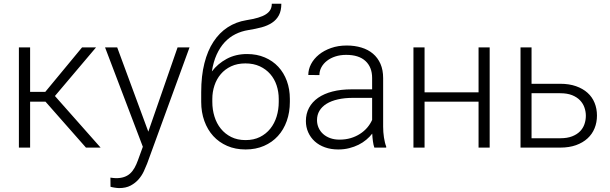

<svg xmlns="http://www.w3.org/2000/svg" viewBox="-20 -778 3216 1012"><path d="M219.7 -242.2H138.7V0H79.6V-528.3H138.7V-293.9H218.8L412.6 -528.3H486.3L269.5 -272L510.3 0H433.1Z M761.7 -84 916 -528.3H979L755.4 84.5Q748.5 102.5 738 125Q727.5 147.5 710.7 167Q693.8 186.5 668.7 200Q643.6 213.4 607.4 213.4Q602.5 213.4 596.2 212.6Q589.8 211.9 583.5 210.9Q577.1 210 571.5 208.7Q565.9 207.5 562.5 206.5L562 158.2Q567.9 159.2 577.9 160.2Q587.9 161.1 592.3 161.1Q615.7 161.1 633.8 155Q651.9 148.9 665.3 137Q678.7 125 689 106.9Q699.2 88.9 707.5 65.4L732.9 -4.4L533.7 -528.3H597.7Z M1282.2 -493.2Q1334 -493.2 1375.7 -475.3Q1417.5 -457.5 1446.8 -426Q1476.1 -394.5 1491.9 -351.3Q1507.8 -308.1 1507.8 -256.8V-240.7Q1507.8 -186.5 1491.5 -140.4Q1475.1 -94.2 1444.8 -61Q1414.6 -27.8 1371.3 -9Q1328.1 9.8 1274.4 9.8Q1220.7 9.8 1177.5 -9Q1134.3 -27.8 1104 -61Q1073.7 -94.2 1057.1 -140.4Q1040.5 -186.5 1040.5 -240.7V-256.8V-260.7V-292.5Q1040.5 -377.9 1057.4 -444.6Q1074.2 -511.2 1105.5 -558.6Q1136.7 -606 1180.4 -634.3Q1224.1 -662.6 1277.8 -671.4Q1314.5 -677.2 1340.1 -684.8Q1365.7 -692.4 1381.8 -702.9Q1397.9 -713.4 1405.3 -727.1Q1412.6 -740.7 1412.6 -758.3H1462.9Q1462.9 -721.7 1450 -697.5Q1437 -673.3 1413.8 -658Q1390.6 -642.6 1358.9 -634Q1327.1 -625.5 1289.6 -619.6Q1252.9 -613.8 1220.9 -597.9Q1189 -582 1164.1 -555.2Q1139.2 -528.3 1121.8 -490Q1104.5 -451.7 1096.7 -401.4Q1127.9 -442.4 1175 -467.8Q1222.2 -493.2 1282.2 -493.2ZM1273.4 -443.8Q1231 -443.8 1198.2 -428.5Q1165.5 -413.1 1143.6 -387.2Q1121.6 -361.3 1110.4 -327.4Q1099.1 -293.5 1099.1 -256.8V-240.7Q1099.1 -200.2 1110.4 -163.8Q1121.6 -127.4 1143.8 -99.9Q1166 -72.3 1198.7 -55.9Q1231.4 -39.6 1274.4 -39.6Q1317.4 -39.6 1350.1 -55.9Q1382.8 -72.3 1404.8 -99.9Q1426.8 -127.4 1438 -163.8Q1449.2 -200.2 1449.2 -240.7V-256.8Q1449.2 -293.9 1438 -327.9Q1426.8 -361.8 1404.5 -387.5Q1382.3 -413.1 1349.4 -428.5Q1316.4 -443.8 1273.4 -443.8Z M1953.1 0Q1948.2 -13.7 1945.6 -33.4Q1942.9 -53.2 1941.9 -73.7Q1928.7 -56.6 1910.6 -41.5Q1892.6 -26.4 1870.1 -15.1Q1847.7 -3.9 1820.8 2.9Q1793.9 9.8 1762.7 9.8Q1724.1 9.8 1692.6 -1.5Q1661.1 -12.7 1638.9 -33Q1616.7 -53.2 1604.5 -80.6Q1592.3 -107.9 1592.3 -140.1Q1592.3 -178.7 1608.9 -209.7Q1625.5 -240.7 1656.7 -262.5Q1688 -284.2 1732.7 -295.7Q1777.3 -307.1 1833 -307.1H1941.4V-367.2Q1941.4 -423.8 1906.5 -456.3Q1871.6 -488.8 1804.7 -488.8Q1773.9 -488.8 1748 -480.5Q1722.2 -472.2 1703.4 -457.5Q1684.6 -442.9 1674.1 -423.6Q1663.6 -404.3 1663.6 -382.3L1605 -382.8Q1605 -412.6 1619.6 -440.4Q1634.3 -468.3 1660.9 -490Q1687.5 -511.7 1724.9 -524.9Q1762.2 -538.1 1807.6 -538.1Q1849.6 -538.1 1885 -527.3Q1920.4 -516.6 1945.8 -495.1Q1971.2 -473.6 1985.4 -441.4Q1999.5 -409.2 1999.5 -366.2V-110.4Q1999.5 -96.7 2000.5 -82Q2001.5 -67.4 2003.7 -53.7Q2005.9 -40 2008.8 -27.6Q2011.7 -15.1 2015.6 -5.9V0ZM1769.5 -42Q1801.3 -42 1828.4 -50Q1855.5 -58.1 1877.4 -72.3Q1899.4 -86.4 1915.5 -105.2Q1931.6 -124 1941.4 -146V-262.2H1841.3Q1796.4 -262.2 1761 -254.2Q1725.6 -246.1 1701.2 -231Q1676.8 -215.8 1663.8 -194.1Q1650.9 -172.4 1650.9 -145Q1650.9 -123.5 1659.2 -104.7Q1667.5 -85.9 1682.9 -72Q1698.2 -58.1 1720.2 -50Q1742.2 -42 1769.5 -42Z M2561 0H2502.4V-242.2H2217.8V0H2159.2V-528.3H2217.8V-291.5H2502.4V-528.3H2561Z M2781.7 -336.4H2933.1Q2980 -336.4 3016.1 -323.7Q3052.2 -311 3076.9 -288.8Q3101.6 -266.6 3114 -235.8Q3126.5 -205.1 3126.5 -168.9Q3126.5 -132.8 3114 -102.1Q3101.6 -71.3 3076.9 -48.6Q3052.2 -25.9 3016.1 -12.9Q2980 0 2933.1 0H2723.6V-528.3H2781.7ZM2781.7 -286.6V-49.3H2933.1Q2969.7 -49.3 2995.4 -59.3Q3021 -69.3 3037.1 -85.7Q3053.2 -102.1 3060.5 -123.5Q3067.9 -145 3067.9 -168Q3067.9 -189.9 3060.5 -211.2Q3053.2 -232.4 3037.1 -249.3Q3021 -266.1 2995.4 -276.4Q2969.7 -286.6 2933.1 -286.6Z"/></svg>

Font: Melbourne
Style: Light
Weight: 300
Designer: Google
Version: Version 2.000980; 2014